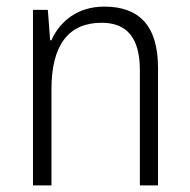

<svg xmlns="http://www.w3.org/2000/svg" viewBox="-20 -562 576 582"><path d="M296 -542C215 -542 161 -497 136 -440H132L125 -532H80V0H136V-292C136 -427 189 -493 288 -493C364 -493 404 -448 404 -349V0H459V-356C459 -484 402 -542 296 -542Z"/></svg>

Font: Noto Sans Gujarati UI SemiCondensed Light
Style: Regular
Weight: 300
Width: 4
Designer: Jelle Bosma - Monotype Design Team, Universal Thirst
Foundry: Monotype Imaging Inc.
Version: Version 2.106